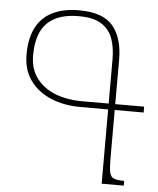

<svg xmlns="http://www.w3.org/2000/svg" viewBox="-52 -769 671 814"><g transform="rotate(5 283.5 -362.0)"><path d="M411 0V-316H293Q224 -316 168 -339Q112 -362 79 -407Q46 -452 46 -518Q46 -587 69.5 -632.5Q93 -678 139 -701Q185 -724 252 -724Q354 -724 396.5 -673Q439 -622 439 -530V-108Q439 -70 443 -51Q447 -32 461 -26Q475 -20 505 -20V0ZM293 -341H411V-530Q411 -579 397.5 -617Q384 -655 350 -677Q316 -699 253 -699Q192 -699 152 -678.5Q112 -658 93 -617.5Q74 -577 74 -517Q74 -458 104.5 -418.5Q135 -379 185 -360Q235 -341 293 -341ZM431 -316V-341H562V-316Z"/></g></svg>

Font: Noto Serif Armenian Thin
Style: Regular
Weight: 250
Version: Version 2.007